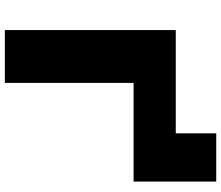

<svg xmlns="http://www.w3.org/2000/svg" viewBox="-80 -832 912 792"><g transform="rotate(90 376.0 -436.0)"><path d="M104 0V-705H530V-872H729V-531H322V0Z"/></g></svg>

Font: Nunito Sans 7pt Expanded Black
Style: Regular
Weight: 900
Width: 7
Designer: Vernon Adams
Foundry: Vernon Adams
Version: Version 3.101;gftools[0.9.27]